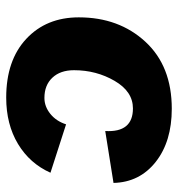

<svg xmlns="http://www.w3.org/2000/svg" viewBox="2 -552 560 603"><g transform="rotate(90 281.5 -250.0)"><path d="M286 10Q169 10 101.5 -53Q34 -116 34 -218Q34 -344 110.5 -427Q187 -510 321 -510Q424 -510 488 -459.5Q552 -409 554 -327L391 -301Q396 -388 320 -388Q267 -388 233.5 -330.5Q200 -273 200 -203Q200 -160 223.5 -135Q247 -110 287 -110Q314 -110 337 -128.5Q360 -147 370 -178L522 -129Q493 -64 431.5 -27Q370 10 286 10Z"/></g></svg>

Font: Elaine Sans
Style: Bold Italic
Weight: 700
Italic angle: -13°
Designer: Wei Huang
Foundry: Wei Huang
Version: Version 2.001;December 24, 2019;FontCreator 12.0.0.2547 64-b